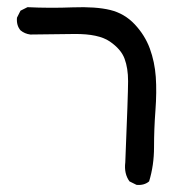

<svg xmlns="http://www.w3.org/2000/svg" viewBox="-20 -396 540 535"><path d="M360.4 119.1 340.8 109.4Q325.2 87.9 329.1 56.6Q336.9 -133.8 336.9 -169.9Q336.9 -206.1 327.1 -232.4Q317.4 -258.8 286.1 -280.3Q254.9 -301.8 188 -301.3Q121.1 -300.8 64.5 -299.8Q48.8 -301.8 37.1 -311.5Q25.4 -325.2 27.3 -346.7L37.1 -366.2L56.6 -376Q118.2 -373 182.6 -375.5Q247.1 -377.9 287.1 -368.2Q327.1 -358.4 355.5 -328.1Q383.8 -297.9 397.5 -260.7Q411.1 -223.6 414.1 -181.6Q417 -139.6 413.1 -87.9Q409.2 -36.1 409.2 14.2Q409.2 64.5 395.5 109.4Q381.8 121.1 360.4 119.1Z"/></svg>

Font: NaikaiFont
Style: Regular-Lite
Weight: 400
Version: Version 1.67